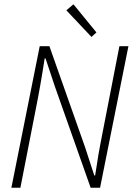

<svg xmlns="http://www.w3.org/2000/svg" viewBox="-20 -874 640 894"><path d="M33 0 165 -659H210L376 -189L419 -57H423Q427 -81 430.5 -104.5Q434 -128 438 -152Q442 -176 446.5 -199Q451 -222 455 -243L536 -659H578L446 0H402L236 -470L192 -602H188Q183 -570 178 -539Q173 -508 167.5 -477Q162 -446 156 -414L75 0ZM406 -702 289 -826 322 -854 429 -723Z"/></svg>

Font: Source Code Pro ExtraLight Light
Style: Italic
Weight: 300
Italic angle: -11°
Monospace: yes
Version: Version 1.016;hotconv 1.0.116;makeotfexe 2.5.65601